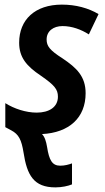

<svg xmlns="http://www.w3.org/2000/svg" viewBox="-20 -572 454 832"><path d="M220 240C248 240 275 234 292 227V136C278 141 261 146 241 146C206 146 193 122 184 65C180 41 174 21 162 9C280 3 351 -62 351 -168C351 -241 312 -278 251 -319C196 -354 182 -372 182 -401C182 -437 211 -459 251 -459C292 -459 332 -444 365 -423L407 -511C363 -537 309 -552 248 -552C132 -552 63 -487 63 -387C63 -324 94 -286 157 -244C216 -203 231 -185 231 -153C231 -108 193 -84 139 -84C92 -84 41 -101 3 -125V-21C11 -16 21 -12 29 -7C61 10 73 33 82 89C97 187 126 240 220 240Z"/></svg>

Font: Noto Sans SemiCondensed SemiBold
Style: Italic
Weight: 600
Width: 4
Italic angle: -12°
Designer: Monotype Design Team
Foundry: Monotype Imaging Inc.
Version: Version 2.013